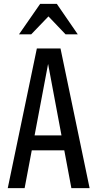

<svg xmlns="http://www.w3.org/2000/svg" viewBox="-20 -970 502 990"><path d="M20 0 170 -720H243L107 0ZM348 0 213 -720H292L442 0ZM107 -272H353V-195H107ZM78 -793 187 -950H273L381 -793H318L194 -923H266L141 -793Z"/></svg>

Font: Instrument Sans Condensed Medium
Style: Regular
Weight: 500
Width: 3
Designer: Rodrigo Fuenzalida
Foundry: fragTYPE
Version: Version 1.000;gftools[0.9.28]